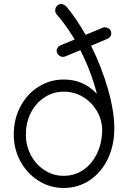

<svg xmlns="http://www.w3.org/2000/svg" viewBox="-20 -913 633 949"><path d="M430 -687Q482 -583 513.5 -473Q545 -363 545 -279Q545 -195 513 -128Q481 -61 424 -22.5Q367 16 294 16Q227 16 170.5 -19.5Q114 -55 81 -115.5Q48 -176 48 -248Q48 -325 81.5 -387.5Q115 -450 171.5 -485Q228 -520 295 -520Q393 -520 459 -449Q431 -559 377 -665L302 -634Q298 -632 291 -632Q279 -632 269.5 -641Q260 -650 260 -662Q260 -671 265.5 -678.5Q271 -686 279 -689L349 -718Q305 -791 260 -842Q253 -849 253 -862Q253 -875 261.5 -884Q270 -893 283 -893Q289 -893 296 -889.5Q303 -886 307 -882Q356 -824 403 -741L488 -776Q491 -778 498 -778Q511 -778 520.5 -769.5Q530 -761 530 -748Q530 -739 524.5 -731.5Q519 -724 511 -721ZM485 -275Q483 -325 457 -367.5Q431 -410 388.5 -435Q346 -460 295 -460Q245 -460 202 -433Q159 -406 133.5 -357.5Q108 -309 108 -248Q108 -192 133 -145.5Q158 -99 200.5 -71.5Q243 -44 294 -44Q350 -44 393 -74Q436 -104 460.5 -156.5Q485 -209 485 -275Z"/></svg>

Font: Tsukimi Rounded
Style: Regular
Weight: 400
Designer: Takashi Funayama
Foundry: Takashi Funayama
Version: Version 1.032; ttfautohint (v1.8.3)